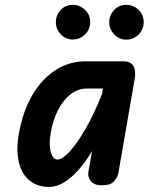

<svg xmlns="http://www.w3.org/2000/svg" viewBox="-20 -748 608 775"><path d="M178.5 6.5Q130.5 6.5 98.8 -19.8Q67 -46 55.8 -94.8Q44.5 -143.5 56.5 -210Q72.5 -299.5 110.8 -364.5Q149 -429.5 204.2 -465Q259.5 -500.5 326 -500.5H477.5Q508 -500.5 518.8 -480.8Q529.5 -461 523.5 -428.5L457.5 -47.5Q455 -34 441 -17Q427 0 391 0Q360 0 346.5 -17Q333 -34 337 -55L351.5 -138Q324.5 -93 295.2 -60.5Q266 -28 236.8 -10.8Q207.5 6.5 178.5 6.5ZM212.5 -104Q231 -104 260.2 -135.2Q289.5 -166.5 323.8 -225.2Q358 -284 391 -366.5L396 -390.5H330Q295 -390.5 265.5 -368Q236 -345.5 215 -305.2Q194 -265 184.5 -210.5Q176.5 -163 185.2 -133.5Q194 -104 212.5 -104ZM489.5 -588Q462 -588 441.5 -608.8Q421 -629.5 421 -658.5Q421 -687 440.8 -707.8Q460.5 -728.5 489.5 -728.5Q517.5 -728.5 538.8 -708.8Q560 -689 560 -658.5Q560 -629.5 539.5 -608.8Q519 -588 489.5 -588ZM273.5 -588.5Q246 -588.5 225.8 -609Q205.5 -629.5 205.5 -658.5Q205.5 -687 225 -707.8Q244.5 -728.5 273.5 -728.5Q301.5 -728.5 322.8 -708.8Q344 -689 344 -658.5Q344 -629.5 323.2 -609Q302.5 -588.5 273.5 -588.5Z"/></svg>

Font: Edu AU VIC WA NT Hand SemiBold
Style: Regular
Weight: 600
Version: Version 1.001